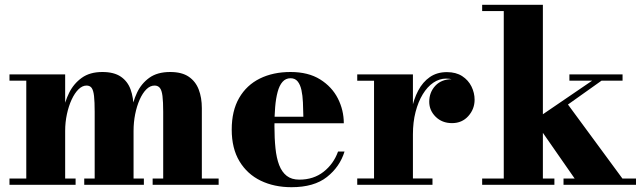

<svg xmlns="http://www.w3.org/2000/svg" viewBox="-20 -770 2680 800"><path d="M251.5 -460V-26H295V0H19.5V-26H89.5V-434H19.5V-460ZM536.5 -319.5V-26H579.5V0H331V-26H374.5V-304Q374.5 -346 371.8 -370Q369 -394 361.8 -403.8Q354.5 -413.5 340.5 -413.5Q323 -413.5 307 -397.8Q291 -382 278.5 -355Q266 -328 258.8 -294.2Q251.5 -260.5 251.5 -224.5L234.5 -224Q234.5 -260.5 242 -303Q249.5 -345.5 268.2 -383.5Q287 -421.5 320.8 -445.8Q354.5 -470 406.5 -470Q455 -470 483.5 -450.5Q512 -431 524.2 -397Q536.5 -363 536.5 -319.5ZM821 -319.5V-26H891V0H616V-26H660V-304Q660 -346 657 -370Q654 -394 646 -403.8Q638 -413.5 624 -413.5Q605.5 -413.5 589.8 -397.8Q574 -382 562 -355Q550 -328 543.2 -294.2Q536.5 -260.5 536.5 -224.5L520 -224Q520 -260.5 526.5 -303Q533 -345.5 550.8 -383.5Q568.5 -421.5 602 -445.8Q635.5 -470 689 -470Q737.5 -470 766.2 -450.5Q795 -431 808 -397Q821 -363 821 -319.5Z M1194.5 10Q1122.5 10 1066.2 -17.2Q1010 -44.5 977.8 -98Q945.5 -151.5 945.5 -230Q945.5 -308.5 976.5 -362Q1007.5 -415.5 1062.8 -442.8Q1118 -470 1190.5 -470Q1264.5 -470 1313.8 -439.2Q1363 -408.5 1387.8 -359.8Q1412.5 -311 1412.5 -256.5H1012V-283.5H1244Q1243.5 -314.5 1242.2 -343.2Q1241 -372 1236 -394.8Q1231 -417.5 1220.2 -430.8Q1209.5 -444 1190.5 -444Q1170.5 -444 1157.2 -429Q1144 -414 1136.8 -387Q1129.5 -360 1126.5 -323.8Q1123.5 -287.5 1123.5 -244.5Q1123.5 -193.5 1127.8 -152.5Q1132 -111.5 1143.2 -82.2Q1154.5 -53 1174.8 -37.2Q1195 -21.5 1227 -21.5Q1286.5 -21.5 1328.2 -54.2Q1370 -87 1388.5 -138.5H1415.5Q1396 -75 1342.2 -32.5Q1288.5 10 1194.5 10Z M1685.5 -210Q1685.5 -263 1694.5 -309.8Q1703.5 -356.5 1722.5 -392.5Q1741.5 -428.5 1771.2 -449Q1801 -469.5 1842 -469.5Q1880 -469.5 1905.8 -452.8Q1931.5 -436 1944.5 -409.5Q1957.5 -383 1957.5 -354.5Q1957.5 -315.5 1931.2 -286.2Q1905 -257 1863.5 -257Q1822 -257 1795.2 -283.5Q1768.5 -310 1768.5 -346Q1768.5 -385.5 1794 -412.8Q1819.5 -440 1863 -440Q1890.5 -440 1911.5 -427.8Q1932.5 -415.5 1944.5 -396Q1956.5 -376.5 1956.5 -354.5H1930Q1930 -378 1919 -398Q1908 -418 1887.5 -430.2Q1867 -442.5 1838.5 -442.5Q1810.5 -442.5 1785.5 -425.5Q1760.5 -408.5 1741.5 -377.2Q1722.5 -346 1711.5 -303.5Q1700.5 -261 1700.5 -210ZM1700.5 -460V-26.5H1782V0H1468.5V-26.5H1538.5V-433.5H1468.5V-460Z M1989 0V-26H2079V-724H1989V-750H2242V-26H2290V0ZM2328 0V-26H2374.5L2205.5 -269L2447.5 -434H2352.5V-460H2574V-434H2486.5L2346.5 -334.5L2573.5 -26H2630V0Z"/></svg>

Font: Bodoni Moda 9pt ExtraBold
Style: Regular
Weight: 800
Designer: Owen Earl
Foundry: indestructible type
Version: Version 2.005